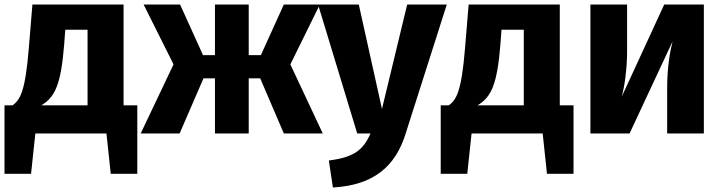

<svg xmlns="http://www.w3.org/2000/svg" viewBox="-20 -593 3212 853"><path d="M529 -125V-573H124L108 -379C92 -183 69 -150 36 -125H0V179H118L137 0H453L472 179H590V-125ZM369 -125H163C226 -161 251 -222 265 -394L270 -461H369Z M1401 -573H1241L1139 -348H1085V-573H935V-348H882L780 -573H618L751 -307L605 0H778L884 -245H935V0H1085V-245H1136L1241 0H1414L1270 -307Z M1965 -573H1789L1677 -109L1574 -573H1393L1567 0H1626C1594 73 1553 106 1441 120L1459 240C1640 230 1737 146 1782 1Z M2467 -125V-573H2062L2046 -379C2030 -183 2007 -150 1974 -125H1938V179H2056L2075 0H2391L2410 179H2528V-125ZM2307 -125H2101C2164 -161 2189 -222 2203 -394L2208 -461H2307Z M3107 -573H2931L2742 -163C2754 -205 2766 -284 2766 -366V-573H2603V0H2777L2968 -409C2957 -367 2944 -293 2944 -204V0H3107Z"/></svg>

Font: Glow Sans SC Normal ExtraBold
Style: Regular
Weight: 800
Designer: Ryoko NISHIZUKA (kana, bopomofo & ideographs); Paul D. Hunt (Latin, Greek & Cyrillic); Sandoll Communications, Soo-young
Version: Version 0.93